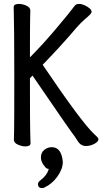

<svg xmlns="http://www.w3.org/2000/svg" viewBox="-20 -731 540 981"><path d="M109 17Q92 17 71.5 8Q51 -1 51 -17Q51 -29 52 -56.5Q53 -84 53 -351Q53 -587 50 -695Q50 -711 77 -711Q95 -711 115 -702Q135 -693 135 -677Q135 -665 134 -639.5Q133 -614 133 -438Q195 -500 264.5 -582Q334 -664 363 -703Q370 -711 384 -711Q397 -711 411.5 -704.5Q426 -698 437 -689Q448 -680 448 -670Q448 -661 415 -634Q395 -617 372 -591Q297 -502 198 -400Q398 -104 463 -44Q483 -27 483 -20Q483 -7 462 4Q441 15 419 15Q392 15 376 -12L363 -32Q342 -58 146 -345L133 -331Q133 -77 134.5 -46.5Q136 -16 136 1Q136 17 109 17ZM196 230Q174 230 174 210Q174 201 182 194Q221 165 229 132Q217 132 209 120Q189 97 189 74Q189 49 206 35Q223 21 245 21Q294 21 301 96Q301 132 274 170Q247 208 209 226Q203 230 196 230Z"/></svg>

Font: LXGW WenKai Mono Medium
Style: Regular
Weight: 500
Monospace: yes
Designer: LXGW / Fontworks Inc.
Foundry: LXGW / Fontworks Inc.
Version: Version 1.520; June 14, 2025